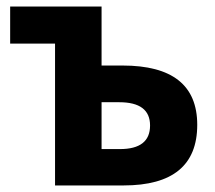

<svg xmlns="http://www.w3.org/2000/svg" viewBox="-20 -566 656 586"><path d="M148 0V-433H11V-546H290V-366H354Q582 -366 582 -185Q582 0 357 0ZM290 -111H346Q438 -111 438 -183Q438 -254 344 -254H290Z"/></svg>

Font: Noto Sans SemiCondensed
Style: Bold
Weight: 700
Width: 4
Designer: Monotype Design Team
Foundry: Monotype Imaging Inc.
Version: Version 2.013; ttfautohint (v1.8.4.7-5d5b)